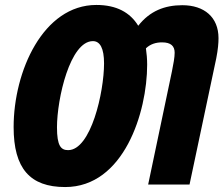

<svg xmlns="http://www.w3.org/2000/svg" viewBox="-20 -745 902 775"><path d="M243 10C480 10 574 -292 574 -484C574 -507 572 -529 569 -550C587 -567 609 -574 634 -574C670 -574 685 -559 685 -532C685 -514 680 -486 674 -457L578 0H745L853 -510C860 -546 862 -571 862 -591C862 -676 804 -724 716 -724C645 -724 585 -701 538 -641C505 -695 450 -725 369 -725C154 -725 35 -457 35 -232C35 -65 101 10 243 10ZM255 -139C226 -139 210 -156 210 -231C210 -347 263 -579 355 -579C384 -579 400 -550 400 -489C400 -373 347 -139 255 -139Z"/></svg>

Font: Noto Sans ExtraCondensed Black
Style: Italic
Weight: 900
Width: 2
Italic angle: -12°
Designer: Monotype Design Team
Foundry: Monotype Imaging Inc.
Version: Version 2.013